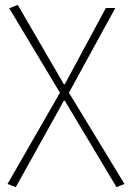

<svg xmlns="http://www.w3.org/2000/svg" viewBox="-20 -560 533 791"><path d="M45 211 243 -145H247L460 211L493 198L264 -178L455 -527H416L247 -213H243L53 -540L18 -526L227 -178L11 198Z"/></svg>

Font: Source Han Sans JP ExtraLight
Style: Regular
Weight: 250
Designer: Ryoko NISHIZUKA 西塚涼子 (kana, bopomofo & ideographs); Paul D. Hunt (Latin, Greek & Cyrillic); Sandoll Communications 산돌커뮤니
Foundry: Adobe
Version: Version 2.001;hotconv 1.0.107;makeotfexe 2.5.65593